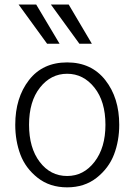

<svg xmlns="http://www.w3.org/2000/svg" viewBox="-20 -804 589 842"><path d="M107.4 -256.8Q107.4 -155.3 154.3 -93.8Q201.2 -32.2 274.4 -32.2Q346.7 -32.2 394.5 -94.2Q442.4 -156.2 442.4 -256.8Q442.4 -359.4 394 -419.9Q345.7 -480.5 274.4 -480.5Q203.1 -480.5 155.3 -419.9Q107.4 -359.4 107.4 -256.8ZM46.9 -256.8Q46.9 -375 106.9 -452.6Q167 -530.3 274.4 -530.3Q380.9 -530.3 441.9 -452.6Q502.9 -375 502.9 -256.8Q502.9 -186.5 480 -126.5Q457 -66.4 403.8 -24.4Q350.6 17.6 274.4 17.6Q198.2 17.6 145 -24.4Q91.8 -66.4 69.3 -126.5Q46.9 -186.5 46.9 -256.8ZM61.5 -784.2H138.7L241.2 -612.3H186.5ZM203.1 -784.2H281.2L382.8 -612.3H328.1Z"/></svg>

Font: Gothic A1 Light
Style: Regular
Weight: 300
Version: Version 2.50